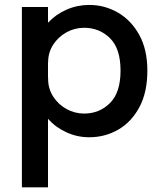

<svg xmlns="http://www.w3.org/2000/svg" viewBox="-20 -560 682 798"><path d="M71 218.5V-531H179.5V-465.5Q212 -500.5 256.8 -520Q301.5 -539.5 350.5 -539.5Q415 -539.5 470 -507.8Q525 -476 558.8 -415Q592.5 -354 592.5 -266.5Q592.5 -176.5 559.5 -114.8Q526.5 -53 471.5 -21.2Q416.5 10.5 350.5 10.5Q301.5 10.5 256.8 -9.8Q212 -30 179.5 -66V218.5ZM180 -232.5Q180 -191.5 201 -158.8Q222 -126 256.2 -107Q290.5 -88 329.5 -88Q393.5 -88 437.2 -131.8Q481 -175.5 481 -266.5Q481 -358 437.2 -401.2Q393.5 -444.5 329.5 -444.5Q290.5 -444.5 256.5 -425.8Q222.5 -407 201.2 -374.5Q180 -342 180 -301H179.5V-237.5H180Z"/></svg>

Font: Epilogue Medium
Style: Regular
Weight: 500
Designer: Tyler Finck
Foundry: Etcetera Type Co
Version: Version 2.111; ttfautohint (v1.8.3)